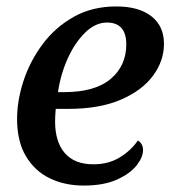

<svg xmlns="http://www.w3.org/2000/svg" viewBox="-20 -566 544 596"><path d="M240 10Q181 10 134.5 -12.5Q88 -35 60.5 -81Q33 -127 33 -197Q33 -254 53 -315Q73 -376 112 -428.5Q151 -481 208.5 -513.5Q266 -546 341 -546Q411 -546 450 -515.5Q489 -485 489 -430Q489 -377 455 -331Q421 -285 355 -256.5Q289 -228 191 -228H153Q152 -217 151.5 -207Q151 -197 151 -189Q151 -126 181 -91Q211 -56 270 -56Q317 -56 352 -77.5Q387 -99 408 -130Q424 -120 424 -100Q424 -78 404 -52.5Q384 -27 343 -8.5Q302 10 240 10ZM160 -280H179Q275 -280 323.5 -321Q372 -362 372 -428Q372 -496 312 -496Q276 -496 244 -464.5Q212 -433 190 -384Q168 -335 160 -280Z"/></svg>

Font: Noto Serif Medium
Style: Italic
Weight: 500
Italic angle: -12°
Designer: Monotype Design Team
Foundry: Monotype Imaging Inc.
Version: Version 2.014; ttfautohint (v1.8.4.7-5d5b)